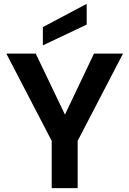

<svg xmlns="http://www.w3.org/2000/svg" viewBox="-20 -979 673 999"><path d="M249 0V-246L13 -700H166L336 -345H300L469 -700H620L384 -246V0ZM203 -743V-838L431 -959V-851Z"/></svg>

Font: DM Sans 24pt
Style: Bold
Weight: 700
Designer: Colophon Foundry, Jonny Pinhorn
Foundry: Colophon Foundry
Version: Version 4.004;gftools[0.9.30]